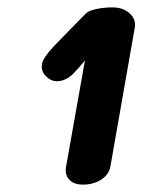

<svg xmlns="http://www.w3.org/2000/svg" viewBox="-20 -871 386 520"><path d="M345 -796 279 -420Q275 -398 254 -384.5Q233 -371 205 -371Q182 -371 170 -382Q158 -393 158 -410Q158 -417 159 -420L210 -707Q190 -683 178 -671Q168 -661 156.5 -656Q145 -651 134 -651Q118 -651 104 -665Q90 -679 94 -699Q97 -715 126 -746L211 -833Q219 -842 240.5 -846.5Q262 -851 284 -851Q314 -851 331.5 -834.5Q349 -818 345 -796Z"/></svg>

Font: Mali
Style: Bold Italic
Weight: 700
Italic angle: -10°
Version: Version 1.000; ttfautohint (v1.6)